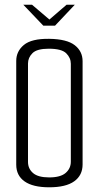

<svg xmlns="http://www.w3.org/2000/svg" viewBox="-20 -793 419 816"><path d="M79 -773H116L190 -710L263 -773H298L214 -684H164ZM189 3Q120 3 84.5 -22Q49 -47 49 -93V-534Q49 -575 81.5 -602Q114 -629 189 -628Q264 -627 297.5 -601Q331 -575 331 -533V-94Q331 -48 295.5 -22.5Q260 3 189 3ZM189 -39Q237 -39 259 -58Q281 -77 281 -106V-522Q281 -547 261.5 -566.5Q242 -586 187 -586Q137 -586 118 -567Q99 -548 99 -523V-105Q99 -76 120.5 -57.5Q142 -39 189 -39Z"/></svg>

Font: Smooch Sans Thin
Style: Regular
Weight: 400
Version: Version 1.010